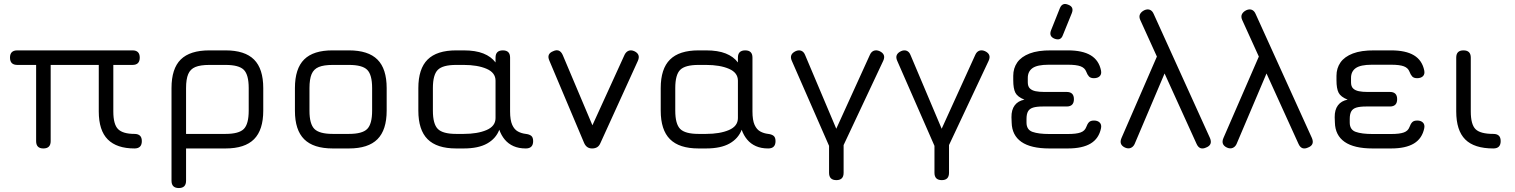

<svg xmlns="http://www.w3.org/2000/svg" viewBox="-20 -750 7652 970"><path d="M30.5 -459Q30.5 -495.5 67.5 -495.5H649.5Q686 -495.5 686 -459Q686 -422 649.5 -422H552.5V-187Q552.5 -121 577 -97.2Q601.5 -73.5 659.5 -73.5Q677 -73.5 686.8 -64.8Q696.5 -56 696.5 -37Q696.5 0 659.5 0Q570 0 524.5 -45.5Q479 -91 479 -187V-422H236V-37Q236 0 199 0Q162.5 0 162.5 -37V-422H67.5Q30.5 -422 30.5 -459Z M846.5 163V-305Q846.5 -403.5 893.2 -449.5Q940 -495.5 1037.5 -495.5H1119.5Q1217 -495.5 1263.5 -449Q1310 -402.5 1310 -305V-191Q1310 -93.5 1263.5 -46.8Q1217 0 1119.5 0H920V163Q920 200 883.5 200Q846.5 200 846.5 163ZM920 -73.5H1119.5Q1187 -73.5 1211.8 -98.5Q1236.5 -123.5 1236.5 -191V-305Q1236.5 -372.5 1211.8 -397.2Q1187 -422 1119.5 -422H1037.5Q992.5 -422 967 -411.5Q941.5 -401 930.8 -375.5Q920 -350 920 -305Z M1661 0Q1563.5 0 1516.8 -46.5Q1470 -93 1470 -190V-305Q1470 -403.5 1516.8 -449.8Q1563.5 -496 1661 -495.5H1743Q1840.5 -495.5 1887 -449Q1933.5 -402.5 1933.5 -305V-191Q1933.5 -93.5 1887 -46.8Q1840.5 0 1743 0ZM1543.5 -190Q1543.5 -123.5 1568.5 -98.5Q1593.5 -73.5 1661 -73.5H1743Q1810.5 -73.5 1835.2 -98.5Q1860 -123.5 1860 -191V-305Q1860 -372.5 1835.2 -397.2Q1810.5 -422 1743 -422H1661Q1616 -422 1590.5 -411.5Q1565 -401 1554.2 -375.5Q1543.5 -350 1543.5 -305Z M2093.5 -191V-305Q2093.5 -402.5 2140.2 -449Q2187 -495.5 2284.5 -495.5H2322.5Q2382.5 -495.5 2422 -479.8Q2461.5 -464 2483.5 -434.5V-459Q2483.5 -495.5 2520.5 -495.5Q2557 -495.5 2557 -459V-187Q2557 -143 2567.8 -119.2Q2578.5 -95.5 2596.5 -85.8Q2614.5 -76 2636.5 -73.5Q2654 -71.5 2663.8 -63.8Q2673.5 -56 2673.5 -37Q2673.5 0 2636.5 0Q2600.5 0 2574.2 -11.8Q2548 -23.5 2530.2 -44.8Q2512.5 -66 2502.5 -94.5Q2485.5 -50 2441.2 -25Q2397 0 2322.5 0H2284.5Q2187 0 2140.2 -46.8Q2093.5 -93.5 2093.5 -191ZM2167 -191Q2167 -123.5 2192 -98.5Q2217 -73.5 2284.5 -73.5H2322.5Q2392.5 -73.5 2438 -93Q2483.5 -112.5 2483.5 -153.5V-342.5Q2483.5 -383 2438 -402.5Q2392.5 -422 2322.5 -422H2284.5Q2217 -422 2192 -397.2Q2167 -372.5 2167 -305Z M3013.5 -27.5Q3007.5 -13 2997 -6.5Q2986.5 0 2971 0Q2942.5 0 2930.5 -29L2755.5 -443.5Q2740 -478 2775 -491.5Q2807.5 -506.5 2823 -472L2990.5 -75.5H2954L3135.5 -473.5Q3143 -488.5 3155.8 -493.5Q3168.5 -498.5 3184.5 -491.5Q3217.5 -476 3202.5 -442.5Z M3318 -191V-305Q3318 -402.5 3364.8 -449Q3411.5 -495.5 3509 -495.5H3547Q3607 -495.5 3646.5 -479.8Q3686 -464 3708 -434.5V-459Q3708 -495.5 3745 -495.5Q3781.5 -495.5 3781.5 -459V-187Q3781.5 -143 3792.2 -119.2Q3803 -95.5 3821 -85.8Q3839 -76 3861 -73.5Q3878.5 -71.5 3888.2 -63.8Q3898 -56 3898 -37Q3898 0 3861 0Q3825 0 3798.8 -11.8Q3772.5 -23.5 3754.8 -44.8Q3737 -66 3727 -94.5Q3710 -50 3665.8 -25Q3621.5 0 3547 0H3509Q3411.5 0 3364.8 -46.8Q3318 -93.5 3318 -191ZM3391.5 -191Q3391.5 -123.5 3416.5 -98.5Q3441.5 -73.5 3509 -73.5H3547Q3617 -73.5 3662.5 -93Q3708 -112.5 3708 -153.5V-342.5Q3708 -383 3662.5 -402.5Q3617 -422 3547 -422H3509Q3441.5 -422 3416.5 -397.2Q3391.5 -372.5 3391.5 -305Z M4205.5 160Q4168.5 160 4168.5 123V-74.5H4242V123Q4242 160 4205.5 160ZM4172.5 -4 3980 -443.5Q3966 -475.5 3999.5 -491.5Q4015 -498.5 4028 -493.5Q4041 -488.5 4047.5 -472L4222.5 -58H4186L4375 -473.5Q4382 -489 4395 -493.8Q4408 -498.5 4424 -491.5Q4457.5 -475.5 4442 -442.5L4229.5 9.5Z M4738 160Q4701 160 4701 123V-74.5H4774.5V123Q4774.5 160 4738 160ZM4705 -4 4512.5 -443.5Q4498.5 -475.5 4532 -491.5Q4547.5 -498.5 4560.5 -493.5Q4573.5 -488.5 4580 -472L4755 -58H4718.5L4907.5 -473.5Q4914.5 -489 4927.5 -493.8Q4940.5 -498.5 4956.5 -491.5Q4990 -475.5 4974.5 -442.5L4762 9.5Z M5307.5 -554.5Q5278 -566.5 5290 -597L5334.5 -708.5Q5347 -739 5377 -726Q5407 -715 5395 -684L5349.5 -572Q5339 -542.5 5307.5 -554.5ZM5281 0Q5188 0 5140.2 -33.2Q5092.5 -66.5 5091 -131L5090 -157.5Q5089.5 -195.5 5106.5 -218Q5123.5 -240.5 5155.5 -246.5Q5120.5 -260.5 5109.8 -281.5Q5099 -302.5 5099 -345V-367Q5099 -405.5 5119.2 -434.5Q5139.5 -463.5 5181.8 -479.8Q5224 -496 5290.5 -495.5H5375Q5449 -495.5 5490.5 -470.5Q5532 -445.5 5542.5 -393.5Q5546 -375 5535.8 -365Q5525.5 -355 5506.5 -355Q5489.5 -355 5481.5 -363.8Q5473.5 -372.5 5467.5 -388.5Q5460.5 -407 5439.2 -415Q5418 -423 5375 -423H5277.5Q5220.5 -423 5196.2 -405.8Q5172 -388.5 5172.5 -355V-334Q5172.5 -313.5 5183 -303.2Q5193.5 -293 5212 -289.2Q5230.5 -285.5 5255 -285.5H5369Q5405.5 -285.5 5405.5 -249Q5405.5 -212 5369 -212H5249Q5217.5 -212 5199.5 -206.5Q5181.5 -201 5173.8 -187.5Q5166 -174 5166 -149V-131Q5166 -94.5 5196.2 -83.8Q5226.5 -73 5281 -73H5375Q5418 -73 5439.2 -80.8Q5460.5 -88.5 5467.5 -107.5Q5473.5 -124 5481.5 -132.5Q5489.5 -141 5507 -141Q5525.5 -141 5535.8 -130.8Q5546 -120.5 5542.5 -102.5Q5532 -50.5 5490.5 -25.2Q5449 0 5375 0Z M5740.5 -649.5Q5733.5 -665.5 5739.2 -677.8Q5745 -690 5760.5 -698Q5776.5 -705.5 5789.2 -700.5Q5802 -695.5 5809 -678.5L6093 -52.5Q6107.5 -17.5 6073 -4.5Q6040 10.5 6025 -23.5ZM5875.5 -407 5712 -22Q5705 -7.5 5692 -2.5Q5679 2.5 5663.5 -4.5Q5631.5 -19.5 5646 -53L5840.5 -500.5Z M6255.5 -649.5Q6248.5 -665.5 6254.2 -677.8Q6260 -690 6275.5 -698Q6291.5 -705.5 6304.2 -700.5Q6317 -695.5 6324 -678.5L6608 -52.5Q6622.5 -17.5 6588 -4.5Q6555 10.5 6540 -23.5ZM6390.5 -407 6227 -22Q6220 -7.5 6207 -2.5Q6194 2.5 6178.5 -4.5Q6146.5 -19.5 6161 -53L6355.5 -500.5Z M6914 0Q6821 0 6773.2 -33.2Q6725.5 -66.5 6724 -131L6723 -157.5Q6722.5 -195.5 6739.5 -218Q6756.5 -240.5 6788.5 -246.5Q6753.5 -260.5 6742.8 -281.5Q6732 -302.5 6732 -345V-367Q6732 -405.5 6752.2 -434.5Q6772.5 -463.5 6814.8 -479.8Q6857 -496 6923.5 -495.5H7008Q7082 -495.5 7123.5 -470.5Q7165 -445.5 7175.5 -393.5Q7179 -375 7168.8 -365Q7158.5 -355 7139.5 -355Q7122.5 -355 7114.5 -363.8Q7106.5 -372.5 7100.5 -388.5Q7093.5 -407 7072.2 -415Q7051 -423 7008 -423H6910.5Q6853.5 -423 6829.2 -405.8Q6805 -388.5 6805.5 -355V-334Q6805.5 -313.5 6816 -303.2Q6826.5 -293 6845 -289.2Q6863.5 -285.5 6888 -285.5H7002Q7038.5 -285.5 7038.5 -249Q7038.5 -212 7002 -212H6882Q6850.5 -212 6832.5 -206.5Q6814.5 -201 6806.8 -187.5Q6799 -174 6799 -149V-131Q6799 -94.5 6829.2 -83.8Q6859.5 -73 6914 -73H7008Q7051 -73 7072.2 -80.8Q7093.5 -88.5 7100.5 -107.5Q7106.5 -124 7114.5 -132.5Q7122.5 -141 7140 -141Q7158.5 -141 7168.8 -130.8Q7179 -120.5 7175.5 -102.5Q7165 -50.5 7123.5 -25.2Q7082 0 7008 0Z M7524.5 0Q7428 0 7382.5 -45.5Q7337 -91 7337 -187V-459Q7337 -495.5 7373.5 -495.5Q7410.5 -495.5 7410.5 -459V-187Q7410.5 -121 7434.8 -97.2Q7459 -73.5 7524.5 -73.5Q7542.5 -73.5 7552 -64.8Q7561.5 -56 7561.5 -37Q7561.5 0 7524.5 0Z"/></svg>

Font: Jura Light SemiBold
Style: Regular
Weight: 600
Version: Version 5.106